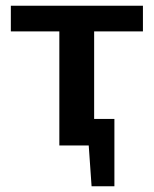

<svg xmlns="http://www.w3.org/2000/svg" viewBox="-20 -510 539 673"><path d="M481 -400H310V-93H381V143H301L291 0H188V-400H18V-490H481Z"/></svg>

Font: Exo 2 Semi Bold
Style: Regular
Weight: 600
Designer: Natanael Gama
Version: Version 1.001;PS 001.001;hotconv 1.0.88;makeotf.lib2.5.64775